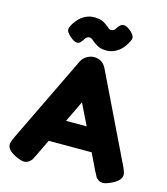

<svg xmlns="http://www.w3.org/2000/svg" viewBox="-139 -1080 1042 1196"><g transform="rotate(15 382.5 -481.5)"><path d="M546 -958Q525 -973 510 -973Q486 -973 465 -935Q455 -923 439 -923Q429 -923 416 -936Q404 -946 380 -961Q358 -973 318 -973Q278 -973 241 -946Q225 -934 216 -922Q207 -912 201 -903Q200 -901 196 -895Q192 -889 190 -884Q182 -870 182 -856Q182 -840 210 -816Q237 -792 257 -792Q277 -792 299 -832Q311 -844 325 -844Q335 -844 349 -831Q358 -822 386 -805Q408 -792 447 -792Q487 -792 524 -820Q538 -831 549 -845Q560 -859 563 -865Q569 -874 574 -883Q582 -897 582 -910Q582 -932 546 -958ZM463 -681Q438 -733 383 -733Q359 -733 336 -719Q313 -705 302 -682L32 -123Q15 -87 15 -72Q15 -36 73 -8Q109 9 127 9Q146 9 159 -1Q171 -10 177 -19Q185 -35 192 -48L244 -156H521L573 -48Q576 -43 581.5 -32.5Q587 -22 589 -18Q593 -8 607 1Q619 10 639 10Q656 10 692 -7Q750 -35 750 -72Q750 -87 733 -123ZM449 -304H316L382 -441Z"/></g></svg>

Font: FredokaOneMacrons
Style: Regular
Weight: 500
Designer: ""
Foundry: ""
Version: ""